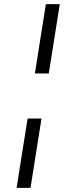

<svg xmlns="http://www.w3.org/2000/svg" viewBox="-20 -725 364 925"><path d="M148 -371 201 -705H268L215 -371ZM60 180 113 -154H180L127 180Z"/></svg>

Font: Nunito Sans 7pt SemiExpanded Light
Style: Italic
Weight: 300
Width: 6
Italic angle: -9°
Designer: Vernon Adams
Foundry: Vernon Adams
Version: Version 3.101;gftools[0.9.27]